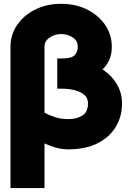

<svg xmlns="http://www.w3.org/2000/svg" viewBox="-20 -757 675 992"><path d="M333 14.6Q299.8 14.6 268.3 5.6Q236.8 -3.4 210 -16.1V214.8H34.2V-515.6Q34.2 -578.1 68.6 -628.2Q103 -678.2 162.1 -707.8Q221.2 -737.3 295.9 -737.3Q370.6 -737.3 429.9 -707.8Q489.3 -678.2 523.4 -628.2Q557.6 -578.1 557.6 -515.6Q557.6 -478 545.2 -449Q532.7 -419.9 509.8 -398.4Q556.6 -367.7 583.5 -322.5Q610.4 -277.3 610.4 -222.7Q610.4 -154.3 577.6 -100.6Q544.9 -46.9 482.9 -16.1Q420.9 14.6 333 14.6ZM275.9 -455.1H301.8Q349.6 -455.1 365.7 -471.7Q381.8 -488.3 381.8 -515.6Q381.8 -546.9 355.5 -564Q329.1 -581.1 295.9 -581.1Q263.2 -581.1 236.6 -563Q210 -544.9 210 -515.6V-174.8Q231.9 -162.6 263.2 -152.1Q294.4 -141.6 333 -141.6Q377 -141.6 405.8 -160.2Q434.6 -178.7 434.6 -222.7Q434.6 -252 413.6 -268.6Q392.6 -285.2 361.8 -292Q331.1 -298.8 301.8 -298.8H275.9Z"/></svg>

Font: Giphurs Black
Style: Regular
Weight: 900
Version: Version 0.920; ttfautohint (v1.8.4.7-5d5b)